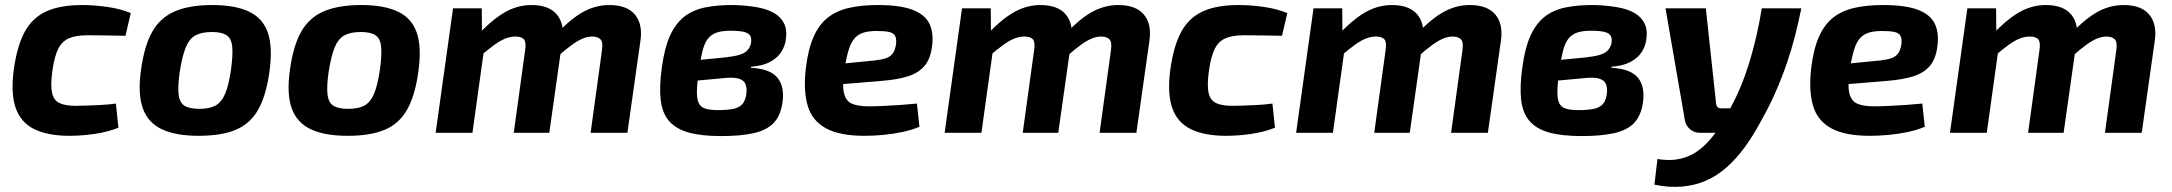

<svg xmlns="http://www.w3.org/2000/svg" viewBox="-20 -527 8620 762"><path d="M306 -507Q353 -507 406 -499.5Q459 -492 499 -475L478 -385Q434 -386 394 -386.5Q354 -387 326 -387Q281 -387 253.5 -375Q226 -363 211 -333Q196 -303 188 -247Q180 -189 186.5 -159Q193 -129 216 -118Q239 -107 282 -107Q300 -107 326 -108Q352 -109 382 -110.5Q412 -112 440 -116L450 -20Q407 -3 355.5 4.5Q304 12 256 12Q170 12 116 -14.5Q62 -41 42 -99.5Q22 -158 35 -253Q48 -345 78 -400.5Q108 -456 163 -481.5Q218 -507 306 -507Z M823 -507Q914 -507 969 -480.5Q1024 -454 1043.5 -396Q1063 -338 1049 -240Q1036 -147 1004.5 -91.5Q973 -36 916 -12Q859 12 768 12Q678 12 622.5 -14Q567 -40 546.5 -98Q526 -156 540 -252Q553 -346 584.5 -401.5Q616 -457 674 -482Q732 -507 823 -507ZM821 -400Q781 -400 756.5 -387Q732 -374 717.5 -339.5Q703 -305 693 -240Q685 -183 689 -151Q693 -119 713 -107Q733 -95 772 -95Q812 -95 836 -108.5Q860 -122 874 -156Q888 -190 897 -252Q905 -311 901.5 -343Q898 -375 878.5 -387.5Q859 -400 821 -400Z M1414 -507Q1505 -507 1560 -480.5Q1615 -454 1634.5 -396Q1654 -338 1640 -240Q1627 -147 1595.5 -91.5Q1564 -36 1507 -12Q1450 12 1359 12Q1269 12 1213.5 -14Q1158 -40 1137.5 -98Q1117 -156 1131 -252Q1144 -346 1175.5 -401.5Q1207 -457 1265 -482Q1323 -507 1414 -507ZM1412 -400Q1372 -400 1347.5 -387Q1323 -374 1308.5 -339.5Q1294 -305 1284 -240Q1276 -183 1280 -151Q1284 -119 1304 -107Q1324 -95 1363 -95Q1403 -95 1427 -108.5Q1451 -122 1465 -156Q1479 -190 1488 -252Q1496 -311 1492.5 -343Q1489 -375 1469.5 -387.5Q1450 -400 1412 -400Z M1892 -494 1893 -380 1906 -366 1855 0H1709L1778 -494ZM2089 -507Q2158 -507 2189.5 -470Q2221 -433 2212 -367L2160 0H2019L2064 -327Q2069 -358 2060 -370Q2051 -382 2025 -382Q2007 -382 1987 -374.5Q1967 -367 1942 -349Q1917 -331 1882 -301L1863 -374Q1925 -443 1978 -475Q2031 -507 2089 -507ZM2398 -507Q2468 -507 2499.5 -469.5Q2531 -432 2522 -367L2470 0H2324L2369 -327Q2374 -360 2363 -371Q2352 -382 2330 -382Q2313 -382 2294 -374.5Q2275 -367 2250.5 -349.5Q2226 -332 2191 -301L2172 -374Q2234 -444 2287 -475.5Q2340 -507 2398 -507Z M2897 -507Q2946 -505 2985.5 -498Q3025 -491 3052.5 -475Q3080 -459 3092.5 -432.5Q3105 -406 3098 -365Q3094 -341 3079.5 -319Q3065 -297 3036.5 -281.5Q3008 -266 2961 -262L2960 -258Q3037 -254 3066 -218Q3095 -182 3085 -117Q3077 -66 3049.5 -38Q3022 -10 2971 1.5Q2920 13 2842 13Q2764 13 2713.5 -1Q2663 -15 2635.5 -46.5Q2608 -78 2602 -131Q2596 -184 2607 -261Q2617 -336 2638.5 -384Q2660 -432 2694 -459.5Q2728 -487 2778.5 -497.5Q2829 -508 2897 -507ZM2879 -405Q2844 -405 2822.5 -397Q2801 -389 2788.5 -372Q2776 -355 2768.5 -326.5Q2761 -298 2755 -255Q2747 -202 2746 -169Q2745 -136 2752.5 -119Q2760 -102 2779 -96Q2798 -90 2829 -90Q2867 -90 2890.5 -95Q2914 -100 2926 -113.5Q2938 -127 2942 -153Q2945 -178 2938.5 -193.5Q2932 -209 2911.5 -215Q2891 -221 2853 -217L2734 -206L2744 -288L2857 -299Q2894 -303 2915 -309.5Q2936 -316 2946 -327Q2956 -338 2960 -353Q2964 -374 2957.5 -385Q2951 -396 2932 -400.5Q2913 -405 2879 -405Z M3463 -507Q3554 -507 3603.5 -487.5Q3653 -468 3670 -430Q3687 -392 3678 -336Q3671 -290 3647.5 -263.5Q3624 -237 3583 -224Q3542 -211 3479 -206L3227 -185L3238 -266L3451 -287Q3478 -290 3495 -295.5Q3512 -301 3522 -313.5Q3532 -326 3536 -350Q3539 -374 3532 -385.5Q3525 -397 3507 -400.5Q3489 -404 3459 -404Q3428 -404 3407 -397.5Q3386 -391 3372 -375.5Q3358 -360 3349 -331.5Q3340 -303 3332 -258Q3322 -193 3329 -160Q3336 -127 3360 -116Q3384 -105 3427 -105Q3451 -105 3485 -106.5Q3519 -108 3554.5 -110.5Q3590 -113 3619 -116L3629 -24Q3599 -11 3561 -3Q3523 5 3484 8.5Q3445 12 3411 12Q3312 12 3257.5 -18Q3203 -48 3185.5 -107.5Q3168 -167 3178 -255Q3187 -331 3208.5 -380Q3230 -429 3264.5 -456.5Q3299 -484 3348.5 -495.5Q3398 -507 3463 -507Z M3912 -494 3913 -380 3926 -366 3875 0H3729L3798 -494ZM4109 -507Q4178 -507 4209.5 -470Q4241 -433 4232 -367L4180 0H4039L4084 -327Q4089 -358 4080 -370Q4071 -382 4045 -382Q4027 -382 4007 -374.5Q3987 -367 3962 -349Q3937 -331 3902 -301L3883 -374Q3945 -443 3998 -475Q4051 -507 4109 -507ZM4418 -507Q4488 -507 4519.5 -469.5Q4551 -432 4542 -367L4490 0H4344L4389 -327Q4394 -360 4383 -371Q4372 -382 4350 -382Q4333 -382 4314 -374.5Q4295 -367 4270.5 -349.5Q4246 -332 4211 -301L4192 -374Q4254 -444 4307 -475.5Q4360 -507 4418 -507Z M4896 -507Q4943 -507 4996 -499.5Q5049 -492 5089 -475L5068 -385Q5024 -386 4984 -386.5Q4944 -387 4916 -387Q4871 -387 4843.5 -375Q4816 -363 4801 -333Q4786 -303 4778 -247Q4770 -189 4776.5 -159Q4783 -129 4806 -118Q4829 -107 4872 -107Q4890 -107 4916 -108Q4942 -109 4972 -110.5Q5002 -112 5030 -116L5040 -20Q4997 -3 4945.5 4.5Q4894 12 4846 12Q4760 12 4706 -14.5Q4652 -41 4632 -99.5Q4612 -158 4625 -253Q4638 -345 4668 -400.5Q4698 -456 4753 -481.5Q4808 -507 4896 -507Z M5307 -494 5308 -380 5321 -366 5270 0H5124L5193 -494ZM5504 -507Q5573 -507 5604.5 -470Q5636 -433 5627 -367L5575 0H5434L5479 -327Q5484 -358 5475 -370Q5466 -382 5440 -382Q5422 -382 5402 -374.5Q5382 -367 5357 -349Q5332 -331 5297 -301L5278 -374Q5340 -443 5393 -475Q5446 -507 5504 -507ZM5813 -507Q5883 -507 5914.5 -469.5Q5946 -432 5937 -367L5885 0H5739L5784 -327Q5789 -360 5778 -371Q5767 -382 5745 -382Q5728 -382 5709 -374.5Q5690 -367 5665.5 -349.5Q5641 -332 5606 -301L5587 -374Q5649 -444 5702 -475.5Q5755 -507 5813 -507Z M6312 -507Q6361 -505 6400.5 -498Q6440 -491 6467.5 -475Q6495 -459 6507.5 -432.5Q6520 -406 6513 -365Q6509 -341 6494.5 -319Q6480 -297 6451.5 -281.5Q6423 -266 6376 -262L6375 -258Q6452 -254 6481 -218Q6510 -182 6500 -117Q6492 -66 6464.5 -38Q6437 -10 6386 1.5Q6335 13 6257 13Q6179 13 6128.5 -1Q6078 -15 6050.5 -46.5Q6023 -78 6017 -131Q6011 -184 6022 -261Q6032 -336 6053.5 -384Q6075 -432 6109 -459.5Q6143 -487 6193.5 -497.5Q6244 -508 6312 -507ZM6294 -405Q6259 -405 6237.5 -397Q6216 -389 6203.5 -372Q6191 -355 6183.5 -326.5Q6176 -298 6170 -255Q6162 -202 6161 -169Q6160 -136 6167.5 -119Q6175 -102 6194 -96Q6213 -90 6244 -90Q6282 -90 6305.5 -95Q6329 -100 6341 -113.5Q6353 -127 6357 -153Q6360 -178 6353.5 -193.5Q6347 -209 6326.5 -215Q6306 -221 6268 -217L6149 -206L6159 -288L6272 -299Q6309 -303 6330 -309.5Q6351 -316 6361 -327Q6371 -338 6375 -353Q6379 -374 6372.5 -385Q6366 -396 6347 -400.5Q6328 -405 6294 -405Z M7129 -494Q7118 -439 7104 -384.5Q7090 -330 7071 -274.5Q7052 -219 7027 -162Q7002 -105 6968 -45Q6937 13 6903.5 58.5Q6870 104 6832 137.5Q6794 171 6750.5 190Q6707 209 6656 213.5Q6605 218 6546 206L6558 104Q6593 110 6624.5 107Q6656 104 6685 91Q6714 78 6741 53.5Q6768 29 6794.5 -8.5Q6821 -46 6847 -97Q6871 -141 6890 -187.5Q6909 -234 6924 -283.5Q6939 -333 6951 -385.5Q6963 -438 6972 -494ZM6750 -494 6791 -114Q6794 -97 6811 -97H6869L6829 0H6727Q6704 0 6687.5 -14Q6671 -28 6667 -49L6590 -494Z M7453 -507Q7544 -507 7593.5 -487.5Q7643 -468 7660 -430Q7677 -392 7668 -336Q7661 -290 7637.5 -263.5Q7614 -237 7573 -224Q7532 -211 7469 -206L7217 -185L7228 -266L7441 -287Q7468 -290 7485 -295.5Q7502 -301 7512 -313.5Q7522 -326 7526 -350Q7529 -374 7522 -385.5Q7515 -397 7497 -400.5Q7479 -404 7449 -404Q7418 -404 7397 -397.5Q7376 -391 7362 -375.5Q7348 -360 7339 -331.5Q7330 -303 7322 -258Q7312 -193 7319 -160Q7326 -127 7350 -116Q7374 -105 7417 -105Q7441 -105 7475 -106.5Q7509 -108 7544.5 -110.5Q7580 -113 7609 -116L7619 -24Q7589 -11 7551 -3Q7513 5 7474 8.5Q7435 12 7401 12Q7302 12 7247.5 -18Q7193 -48 7175.5 -107.5Q7158 -167 7168 -255Q7177 -331 7198.5 -380Q7220 -429 7254.5 -456.5Q7289 -484 7338.5 -495.5Q7388 -507 7453 -507Z M7902 -494 7903 -380 7916 -366 7865 0H7719L7788 -494ZM8099 -507Q8168 -507 8199.5 -470Q8231 -433 8222 -367L8170 0H8029L8074 -327Q8079 -358 8070 -370Q8061 -382 8035 -382Q8017 -382 7997 -374.5Q7977 -367 7952 -349Q7927 -331 7892 -301L7873 -374Q7935 -443 7988 -475Q8041 -507 8099 -507ZM8408 -507Q8478 -507 8509.5 -469.5Q8541 -432 8532 -367L8480 0H8334L8379 -327Q8384 -360 8373 -371Q8362 -382 8340 -382Q8323 -382 8304 -374.5Q8285 -367 8260.5 -349.5Q8236 -332 8201 -301L8182 -374Q8244 -444 8297 -475.5Q8350 -507 8408 -507Z"/></svg>

Font: Exo 2
Style: Bold Italic
Weight: 700
Italic angle: -8°
Designer: Natanael Gama
Foundry: Natanael Gama
Version: Version 2.010